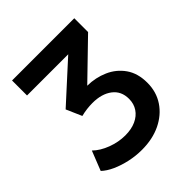

<svg xmlns="http://www.w3.org/2000/svg" viewBox="-196 -830 974 974"><g transform="rotate(-45 291.5 -342.5)"><path d="M263.5 15Q219 15 176 5.5Q133 -4 97.2 -20.2Q61.5 -36.5 39.5 -57.5L81 -162.5Q111.5 -132.5 159.5 -114.5Q207.5 -96.5 255.5 -96.5Q299.5 -96.5 332 -111.2Q364.5 -126 382.2 -152.5Q400 -179 400 -214.5Q400 -270 359.8 -300.5Q319.5 -331 253.5 -331Q234.5 -331 213.5 -328.5Q192.5 -326 171 -320.5L134.5 -404L341.5 -592.5H46V-700H492.5V-601L297 -411.5Q356 -411 407.8 -388.2Q459.5 -365.5 491.5 -320Q523.5 -274.5 523.5 -206.5Q523.5 -141 490.2 -91.2Q457 -41.5 398.5 -13.2Q340 15 263.5 15Z"/></g></svg>

Font: Geologica Medium
Style: Regular
Weight: 500
Designer: Sindre Bremnes, Frode Helland
Foundry: Monokrom Skriftforlag AS
Version: Version 1.010;gftools[0.9.28]